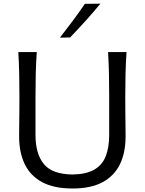

<svg xmlns="http://www.w3.org/2000/svg" viewBox="-20 -1040 807 1071"><path d="M384.6 11.5Q487.2 11.5 552.6 -24Q618 -59.5 649.3 -124.3Q680.5 -189.2 680.5 -278.1Q680.5 -299.6 680.1 -334.9Q679.7 -370.2 679.2 -412.9Q678.8 -455.6 678.8 -499.4Q678.8 -569.8 680.2 -628.2Q681.6 -686.5 685.8 -749.5H582.9Q586.6 -686.5 587.8 -628.2Q589.1 -569.8 589.1 -499.4V-288.2Q589.1 -217.4 569.7 -168.3Q550.3 -119.1 505.4 -93.5Q460.4 -67.9 384.4 -66.6Q271.2 -68 224.6 -125Q178 -182 178 -287.4V-499.4Q178 -569.8 179.4 -628.2Q180.8 -686.5 185.1 -749.5H82.2Q85.9 -686.5 87.1 -628.2Q88.4 -569.8 88.4 -499.4Q88.4 -455.6 88 -413.1Q87.6 -370.5 87.1 -335.3Q86.7 -300.1 86.7 -278.2Q86.7 -190.2 117.7 -125Q148.8 -59.9 214.6 -24.2Q280.5 11.5 384.6 11.5ZM314.1 -829.9 371.1 -831.1Q415.7 -877.7 458.2 -924.6Q500.7 -971.5 540 -1019.5L453.5 -1018.6Q421.1 -971.2 386 -924.1Q350.9 -877 314.1 -829.9Z"/></svg>

Font: Pinar FD VF
Style: Regular
Weight: 300
Designer: Amin Abedi
Version: Version 2.000